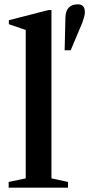

<svg xmlns="http://www.w3.org/2000/svg" viewBox="-20 -868 412 888"><path d="M20 0V-26.5L99 -43V-729.5L21 -756V-774.5L204 -821.5H218V-43L294.5 -26.5V0ZM279 -635.5 282.5 -787.5Q284.5 -848 340.5 -848Q372.5 -848 372.5 -811.5Q372.5 -802 369.2 -789.8Q366 -777.5 360.5 -762.5L307 -635.5Z"/></svg>

Font: Libre Caslon Text Medium
Style: Regular
Weight: 500
Designer: Pablo Impallari, Rodrigo Fuenzalida, Katja Schimmel
Foundry: Pablo Impallari, Rodrigo Fuenzalida
Version: Version 2.000